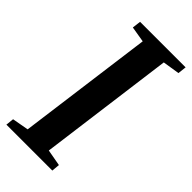

<svg xmlns="http://www.w3.org/2000/svg" viewBox="-241 -798 853 853"><g transform="rotate(45 185.5 -371.5)"><path d="M-6 0 -2 -38 75.5 -52 160.5 -690 86 -702.5 91 -743H377L372.5 -702.5L293 -690L208.5 -52L286 -38L282.5 0Z"/></g></svg>

Font: Merriweather 48pt SemiBold
Style: Italic
Weight: 600
Italic angle: -7.8°
Designer: Eben Sorkin
Foundry: Eben Sorkin
Version: Version 2.101